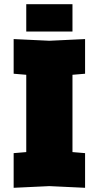

<svg xmlns="http://www.w3.org/2000/svg" viewBox="-20 -890 470 914"><path d="M45 4V-161L105 -166V-534L45 -539V-704L215 -696L385 -704V-539L325 -534V-166L385 -161V4L215 -4ZM105 -740V-870H325V-740Z"/></svg>

Font: Tektur Black
Style: Regular
Weight: 900
Designer: Adam Jagosz
Foundry: Adam Jagosz
Version: Version 1.005;gftools[0.9.30]